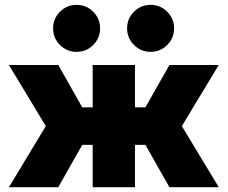

<svg xmlns="http://www.w3.org/2000/svg" viewBox="-20 -778 946 798"><path d="M222.2 0H17.1L170.4 -253.9L17.1 -507.8H222.2L321.8 -332H365.2V-507.8H541V-332H584.5L684.1 -507.8H889.2L735.8 -253.9L889.2 0H684.1L584.5 -175.8H541V0H365.2V-175.8H321.8ZM508.3 -660.2Q508.3 -700.7 536.9 -729.2Q565.4 -757.8 606 -757.8Q646.5 -757.8 675 -729.2Q703.6 -700.7 703.6 -660.2Q703.6 -619.6 675 -591.1Q646.5 -562.5 606 -562.5Q565.4 -562.5 536.9 -591.1Q508.3 -619.6 508.3 -660.2ZM200.7 -660.2Q200.7 -700.7 229.2 -729.2Q257.8 -757.8 298.3 -757.8Q338.9 -757.8 367.4 -729.2Q396 -700.7 396 -660.2Q396 -619.6 367.4 -591.1Q338.9 -562.5 298.3 -562.5Q257.8 -562.5 229.2 -591.1Q200.7 -619.6 200.7 -660.2Z"/></svg>

Font: Giphurs Black
Style: Regular
Weight: 900
Version: Version 0.920; ttfautohint (v1.8.4.7-5d5b)